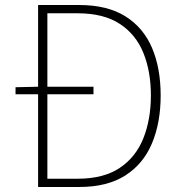

<svg xmlns="http://www.w3.org/2000/svg" viewBox="-20 -746 723 766"><path d="M42 -370V-398L134 -400H353V-370ZM132 0V-726H296Q408 -726 480 -681Q552 -636 586.5 -555Q621 -474 621 -365Q621 -257 586.5 -174.5Q552 -92 480 -46Q408 0 296 0ZM169 -33H290Q393 -33 457.5 -76Q522 -119 552 -194.5Q582 -270 582 -365Q582 -461 552 -535Q522 -609 457.5 -651Q393 -693 290 -693H169Z"/></svg>

Font: Noto Sans TC
Style: Regular
Weight: 100
Designer: Ryoko NISHIZUKA 西塚涼子 (kana, bopomofo & ideographs); Paul D. Hunt (Latin, Greek & Cyrillic); Sandoll Communications 산돌커뮤니
Foundry: Adobe
Version: Version 2.004;hotconv 1.0.118;makeotfexe 2.5.65603